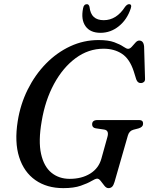

<svg xmlns="http://www.w3.org/2000/svg" viewBox="-20 -910 732 942"><path d="M463.5 -713.5Q511.5 -713.5 540.5 -702.8Q569.5 -692 585 -681.2Q600.5 -670.5 608.5 -670.5Q617.5 -670.5 626.5 -680.5Q635.5 -690.5 644.5 -700.8Q653.5 -711 663 -711Q684.5 -711 687 -681.5L691.5 -526Q692.5 -514 686.8 -508.5Q681 -503 673 -502.5Q655.5 -501 648.5 -520.5L636 -560.5Q616 -621.5 578.2 -646.2Q540.5 -671 488 -671Q414 -671 351.5 -625Q289 -579 245.2 -498.5Q201.5 -418 184.5 -315Q167.5 -217.5 181.5 -155Q195.5 -92.5 232.5 -62.5Q269.5 -32.5 322 -32.5Q381 -32.5 422.8 -58.5Q464.5 -84.5 477.5 -132L507 -238Q516.5 -271 490 -274.5L449.5 -280.5Q432 -283.5 432 -300Q432 -321 458.5 -321H660Q673.5 -321 678 -316Q682.5 -311 682 -302Q681.5 -286.5 659.5 -280L634.5 -273.5Q614 -268 607.5 -245.5L542 -17.5Q537 -0.5 530 6.2Q523 13 512 13Q501.5 13 492.2 1.2Q483 -10.5 474.2 -22Q465.5 -33.5 457 -33.5Q448 -33.5 429 -22Q410 -10.5 376.2 1.2Q342.5 13 290.5 13Q210 13 153.8 -26.2Q97.5 -65.5 74 -139.2Q50.5 -213 67 -316Q80 -398.5 116 -470.8Q152 -543 205.2 -597.5Q258.5 -652 324.5 -682.8Q390.5 -713.5 463.5 -713.5ZM489 -811Q551.5 -811 594 -877Q604 -889.5 613 -889.5Q628.5 -889.5 621.5 -868.5Q603.5 -814 563.2 -781.5Q523 -749 473 -749Q422.5 -749 399.5 -781.5Q376.5 -814 387.5 -869Q391 -889.5 406.5 -889.5Q415.5 -889.5 419 -877Q423 -842 440.5 -826.5Q458 -811 489 -811Z"/></svg>

Font: Fraunces 72pt Soft
Style: Italic
Weight: 400
Italic angle: -16°
Version: Version 1.000;[b76b70a41]